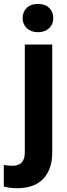

<svg xmlns="http://www.w3.org/2000/svg" viewBox="-66 -758 346 991"><path d="M0 0ZM203.6 -528.3V28.8Q203.6 116.2 157.2 164.8Q110.8 213.4 23.4 213.4Q-13.2 213.4 -46.4 205.1V93.3Q-21 97.7 -2 97.7Q62 97.7 62 29.8V-528.3ZM50.8 -665Q50.8 -696.8 72 -717.3Q93.3 -737.8 129.9 -737.8Q166.5 -737.8 187.7 -717.3Q209 -696.8 209 -665Q209 -632.8 187.3 -612.3Q165.5 -591.8 129.9 -591.8Q94.2 -591.8 72.5 -612.3Q50.8 -632.8 50.8 -665Z"/></svg>

Font: Roboto
Style: Bold
Weight: 700
Designer: Google
Version: Version 2.134; 2016; ttfautohint (v1.6)